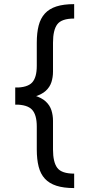

<svg xmlns="http://www.w3.org/2000/svg" viewBox="-20 -785 425 948"><path d="M55.2 -296.9V-352.5Q114.7 -352.5 138.2 -377.2Q161.6 -401.9 161.6 -460V-574.2Q161.6 -623 170.9 -658.9Q180.2 -694.8 201.7 -718.3Q223.1 -741.7 258.5 -753.2Q293.9 -764.6 346.2 -764.6V-693.4Q284.2 -693.4 262.9 -665Q241.7 -636.7 241.7 -574.2V-431.6Q241.7 -403.8 233.9 -379.4Q226.1 -355 205.8 -336.4Q185.5 -317.9 149.2 -307.4Q112.8 -296.9 55.2 -296.9ZM346.2 143.6Q293.9 143.6 258.5 132.1Q223.1 120.6 201.7 97.4Q180.2 74.2 170.9 38.1Q161.6 2 161.6 -46.9V-160.2Q161.6 -218.3 138.2 -243.4Q114.7 -268.6 55.2 -268.6V-324.2Q112.8 -324.2 149.2 -313.5Q185.5 -302.7 205.8 -283.9Q226.1 -265.1 233.9 -240.5Q241.7 -215.8 241.7 -188.5V-46.9Q241.7 15.6 262.9 43.9Q284.2 72.3 346.2 72.3ZM55.2 -268.1V-353H140.1V-268.1Z"/></svg>

Font: Inter Khmer Looped
Style: Regular
Weight: 400
Designer: Rasmus Andersson, Sovichet Tep
Foundry: Anagata Design
Version: Version 1.000